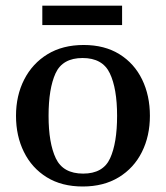

<svg xmlns="http://www.w3.org/2000/svg" viewBox="-20 -657 597 691"><path d="M37.6 -240.2Q37.6 -313 67.1 -370.8Q96.7 -428.7 151.1 -461.9Q205.6 -495.1 281.2 -495.1Q356.4 -495.1 409.9 -461.9Q463.4 -428.7 491.5 -370.8Q519.5 -313 519.5 -240.2Q519.5 -167.5 490.7 -109.9Q461.9 -52.2 407.5 -19Q353 14.2 277.8 14.2Q202.1 14.2 148.4 -19Q94.7 -52.2 66.2 -109.9Q37.6 -167.5 37.6 -240.2ZM154.8 -240.2Q154.8 -142.1 180.9 -87.2Q207 -32.2 279.3 -32.2Q351.1 -32.2 376.2 -87.2Q401.4 -142.1 401.4 -240.2Q401.4 -338.4 375.2 -393.3Q349.1 -448.2 277.3 -448.2Q205.1 -448.2 179.9 -393.1Q154.8 -337.9 154.8 -240.2ZM132.3 -566.9V-636.7H419.4V-566.9Z"/></svg>

Font: Gelasio Medium
Style: Regular
Weight: 500
Designer: Eben Sorkin
Foundry: Eben Sorkin
Version: Version 1.008